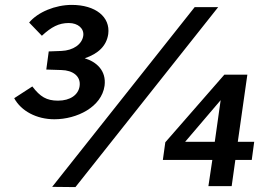

<svg xmlns="http://www.w3.org/2000/svg" viewBox="-20 -760 1108 784"><path d="M99 -668 151 -614C190 -650 220 -666 261 -666C299 -666 324 -643 320 -614C315 -579 279 -554 231 -552L179 -550L169 -476L231 -474C277 -473 311 -449 305 -408C300 -373 267 -349 217 -349C170 -349 144 -365 112 -407L38 -359C66 -307 129 -273 202 -273C294 -273 395 -323 407 -410C415 -472 373 -508 326 -522C382 -541 415 -573 422 -621C431 -691 370 -740 273 -740C206 -740 135 -711 99 -668ZM871 -731H775L193 3L288 4ZM896 -455 655 -179 645 -107H847L831 0H926L941 -107H1008L1018 -181H951L990 -455ZM736 -181 881 -351 857 -181Z"/></svg>

Font: United Sans
Style: Bold Italic
Weight: 700
Italic angle: -8°
Designer: Pablo Impallari, Rodrigo Fuenzalida (Modified by Dan O. Williams)
Version: Version 1.000;PS 001.000;hotconv 1.0.88;makeotf.lib2.5.64775